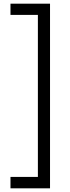

<svg xmlns="http://www.w3.org/2000/svg" viewBox="-20 -871 378 1044"><path d="M186 91V-790H37V-851H252V153H37V91Z"/></svg>

Font: Milkman
Style: Regular
Weight: 300
Designer: Giulia Boggio / Martin Desinde
Version: Version 1.000